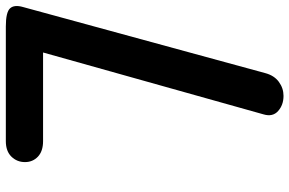

<svg xmlns="http://www.w3.org/2000/svg" viewBox="-183 -785 968 642"><g transform="rotate(-90 301.0 -464.0)"><path d="M301.5 0Q271 0 250.8 -18Q230.5 -36 239.5 -66.5L446.5 -804H150Q116.5 -804 98.2 -821.2Q80 -838.5 80 -864.5Q80 -891 98.2 -909.8Q116.5 -928.5 150 -928.5H533.5Q581 -928.5 594 -914.5Q607 -900.5 598.5 -871L377.5 -61Q369.5 -31 348.2 -15.5Q327 0 301.5 0Z"/></g></svg>

Font: Edu AU VIC WA NT Hand
Style: Bold
Weight: 700
Version: Version 1.001